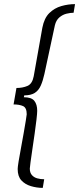

<svg xmlns="http://www.w3.org/2000/svg" viewBox="-20 -755 385 934"><path d="M188 159Q159 159 130.5 150.5Q102 142 84 122.5Q66 103 66 67Q66 58 70.5 30Q75 2 82 -34.5Q89 -71 95 -106.5Q101 -142 105.5 -168Q110 -194 110 -199Q110 -231 92 -239Q74 -247 46 -247L60 -327Q90 -327 113.5 -337Q137 -347 144 -384L186 -620Q195 -667 220 -691.5Q245 -716 278.5 -725.5Q312 -735 345 -735L338 -693Q323 -693 304 -688.5Q285 -684 269 -670.5Q253 -657 247 -632L196 -395Q189 -363 178.5 -339Q168 -315 149 -303Q130 -291 98 -291L96 -282Q133 -282 147 -264.5Q161 -247 161 -216Q161 -204 157.5 -173.5Q154 -143 148.5 -104.5Q143 -66 137.5 -29Q132 8 128.5 34Q125 60 125 65Q125 85 135 96.5Q145 108 161 112.5Q177 117 195 117Z"/></svg>

Font: Archivo Condensed ExtraLight
Style: Italic
Weight: 250
Width: 3
Italic angle: -10°
Designer: Hector Gatti
Foundry: Omnibus-Type
Version: Version 2.001